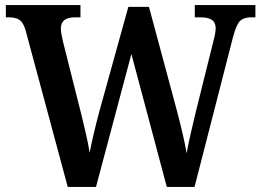

<svg xmlns="http://www.w3.org/2000/svg" viewBox="-20 -734 1025 754"><path d="M81 -613Q72 -645 57 -655.5Q42 -666 15 -666H3V-714H296V-666H274Q219 -666 219 -622Q219 -613 221.5 -599Q224 -585 227 -572L298 -290Q308 -250 317.5 -208.5Q327 -167 332 -134Q346 -206 370 -296L484 -707H565L674 -302Q687 -253 697 -210Q707 -167 713 -132Q719 -167 728.5 -208Q738 -249 749 -295L815 -560Q819 -574 823 -592.5Q827 -611 827 -622Q827 -646 812 -656Q797 -666 767 -666H745V-714H983V-666H965Q938 -666 923 -652Q908 -638 895 -588L744 0H635L496 -522L357 0H246Z"/></svg>

Font: Noto Serif Myanmar SemiCondensed SemiBold
Style: Regular
Weight: 600
Width: 4
Designer: Ben Mitchell and the Monotype Design Team
Foundry: Monotype Imaging Inc.
Version: Version 2.106; ttfautohint (v1.8.4.7-5d5b)